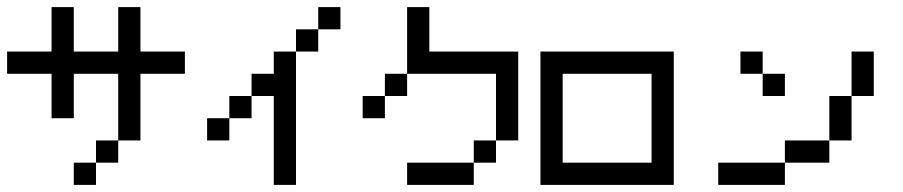

<svg xmlns="http://www.w3.org/2000/svg" viewBox="-20 -520 2540 540"><path d="M125 -312.5V-375H187.5V-312.5ZM187.5 -312.5V-375H250V-312.5ZM250 -312.5V-375H312.5V-312.5ZM312.5 -312.5V-375H375V-312.5ZM375 -312.5V-375H437.5V-312.5ZM187.5 0V-62.5H250V0ZM0 -312.5V-375H62.5V-312.5ZM62.5 -312.5V-375H125V-312.5ZM437.5 -312.5V-375H500V-312.5ZM312.5 -375V-437.5H375V-375ZM312.5 -250V-312.5H375V-250ZM312.5 -187.5V-250H375V-187.5ZM312.5 -125V-187.5H375V-125ZM250 -62.5V-125H312.5V-62.5ZM125 -375V-437.5H187.5V-375ZM125 -250V-312.5H187.5V-250ZM125 -187.5V-250H187.5V-187.5ZM125 -437.5V-500H187.5V-437.5ZM312.5 -437.5V-500H375V-437.5Z M750 -250V-312.5H812.5V-250ZM750 -187.5V-250H812.5V-187.5ZM750 -125V-187.5H812.5V-125ZM750 -62.5V-125H812.5V-62.5ZM750 0V-62.5H812.5V0ZM812.5 -375V-437.5H875V-375ZM687.5 -250V-312.5H750V-250ZM625 -187.5V-250H687.5V-187.5ZM562.5 -125V-187.5H625V-125ZM750 -312.5V-375H812.5V-312.5ZM875 -437.5V-500H937.5V-437.5Z M1125 -312.5V-375H1187.5V-312.5ZM1062.5 -250V-312.5H1125V-250ZM1125 -375V-437.5H1187.5V-375ZM1125 -437.5V-500H1187.5V-437.5ZM1000 -187.5V-250H1062.5V-187.5ZM1187.5 0V-62.5H1250V0ZM1375 -312.5V-375H1437.5V-312.5ZM1375 -250V-312.5H1437.5V-250ZM1375 -187.5V-250H1437.5V-187.5ZM1375 -125V-187.5H1437.5V-125ZM1312.5 -62.5V-125H1375V-62.5ZM1250 0V-62.5H1312.5V0ZM1125 0V-62.5H1187.5V0ZM1187.5 -312.5V-375H1250V-312.5ZM1250 -312.5V-375H1312.5V-312.5ZM1312.5 -312.5V-375H1375V-312.5Z M1500 -312.5V-375H1562.5V-312.5ZM1500 -250V-312.5H1562.5V-250ZM1500 -187.5V-250H1562.5V-187.5ZM1500 -125V-187.5H1562.5V-125ZM1500 -62.5V-125H1562.5V-62.5ZM1500 0V-62.5H1562.5V0ZM1562.5 0V-62.5H1625V0ZM1625 0V-62.5H1687.5V0ZM1687.5 0V-62.5H1750V0ZM1750 0V-62.5H1812.5V0ZM1812.5 0V-62.5H1875V0ZM1562.5 -312.5V-375H1625V-312.5ZM1625 -312.5V-375H1687.5V-312.5ZM1687.5 -312.5V-375H1750V-312.5ZM1750 -312.5V-375H1812.5V-312.5ZM1812.5 -312.5V-375H1875V-312.5ZM1812.5 -250V-312.5H1875V-250ZM1812.5 -187.5V-250H1875V-187.5ZM1812.5 -125V-187.5H1875V-125ZM1812.5 -62.5V-125H1875V-62.5Z M2000 0V-62.5H2062.5V0ZM2062.5 0V-62.5H2125V0ZM2125 0V-62.5H2187.5V0ZM2187.5 -62.5V-125H2250V-62.5ZM2375 -312.5V-375H2437.5V-312.5ZM2250 -62.5V-125H2312.5V-62.5ZM2312.5 -125V-187.5H2375V-125ZM2375 -250V-312.5H2437.5V-250ZM2312.5 -187.5V-250H2375V-187.5ZM2062.5 -312.5V-375H2125V-312.5ZM2125 -250V-312.5H2187.5V-250Z"/></svg>

Font: AprilSans
Style: Regular
Weight: 400
Designer: typesprite
Version: Version 1.001;PS 001.001;hotconv 1.0.88;makeotf.lib2.5.64775